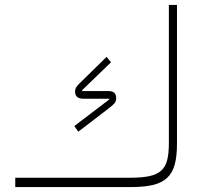

<svg xmlns="http://www.w3.org/2000/svg" viewBox="-20 -760 825 780"><path d="M42 -38H511Q557 -38 587 -44.5Q617 -51 634.5 -66.5Q652 -82 659 -109Q666 -136 666 -177V-740H699V-177Q699 -126 690 -92Q681 -58 659 -37.5Q637 -17 601 -8.5Q565 0 511 0H42ZM282 -248 424 -356 423 -359H318Q285 -359 285 -388Q285 -399 291 -407.5Q297 -416 314 -432L413 -529L431 -507L313 -393L314 -390H422Q452 -390 452 -361Q452 -349 445.5 -341Q439 -333 422 -320L298 -225Z"/></svg>

Font: IBM Plex Sans Arabic ExtLt
Style: Regular
Weight: 200
Designer: Mike Abbink, Paul van der Laan, Pieter van Rosmalen, Wael Morcos, Khajak Apelian
Foundry: Bold Monday
Version: Version 1.2